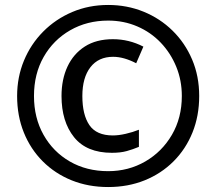

<svg xmlns="http://www.w3.org/2000/svg" viewBox="-20 -744 872 774"><path d="M416 10Q336 10 269 -17Q202 -44 152.5 -93.5Q103 -143 76 -210Q49 -277 49 -357Q49 -433 76.5 -499.5Q104 -566 154 -616.5Q204 -667 271 -695.5Q338 -724 416 -724Q492 -724 558.5 -697Q625 -670 675.5 -620.5Q726 -571 754.5 -504Q783 -437 783 -357Q783 -277 756 -210Q729 -143 679.5 -93.5Q630 -44 563 -17Q496 10 416 10ZM416 -54Q498 -54 565.5 -93Q633 -132 673 -200.5Q713 -269 713 -357Q713 -420 690.5 -475Q668 -530 628 -572Q588 -614 533.5 -637.5Q479 -661 416 -661Q331 -661 263 -622Q195 -583 156 -514.5Q117 -446 117 -357Q117 -269 155.5 -200.5Q194 -132 261.5 -93Q329 -54 416 -54ZM431 -128Q329 -128 278.5 -191Q228 -254 228 -357Q228 -424 252 -475.5Q276 -527 322 -556.5Q368 -586 435 -586Q500 -586 558 -556L529 -489Q479 -515 436 -515Q377 -515 344.5 -473Q312 -431 312 -357Q312 -281 340.5 -239.5Q369 -198 435 -198Q458 -198 486.5 -204.5Q515 -211 540 -221V-152Q516 -142 491 -135Q466 -128 431 -128Z"/></svg>

Font: Noto Sans Gurmukhi
Style: Bold
Weight: 700
Designer: Jelle Bosma - Monotype Design Team
Foundry: Monotype Imaging Inc.
Version: Version 2.004; ttfautohint (v1.8.4.7-5d5b)